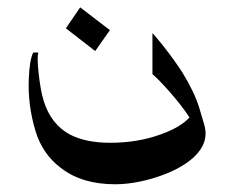

<svg xmlns="http://www.w3.org/2000/svg" viewBox="-20 -380 662 511"><path d="M272.5 -299.8 233.4 -244.1 155.3 -304.7 193.4 -360.4ZM484.4 -67.4Q463.9 -98.6 433.1 -133.8Q402.3 -168.9 385.7 -182.6V-292Q386.7 -292 412.1 -260.7Q442.4 -222.7 465.8 -186.5Q498 -133.8 510.7 -91.8L523.4 -48.8Q538.1 -1 495.1 39.1Q458 72.3 392.6 92.8Q335.9 110.4 286.1 110.4Q198.2 110.4 142.6 67.4Q92.8 30.3 74.2 -32.2Q53.7 -100.6 56.6 -169.9Q58.6 -220.7 68.4 -240.2H82Q78.1 -227.5 83 -183.6Q87.9 -139.6 95.7 -113.3Q115.2 -48.8 167 -21.5Q209 0 273.4 0Q346.7 0 408.2 -22.5Q460 -41 484.4 -67.4Z"/></svg>

Font: Thabit-Bold-Oblique
Style: Bold Oblique
Weight: 700
Designer: Regenerated by Nadim Shaikli
Foundry: MAK Alagha
Version: 0.01